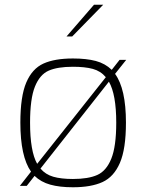

<svg xmlns="http://www.w3.org/2000/svg" viewBox="-20 -785 618 811"><path d="M466 -473Q512 -410 512 -267Q512 -156 486.5 -97Q461 -38 413 -16Q365 6 288 6Q232 6 192.5 -5Q153 -16 126 -42L93 0H64L111 -60Q66 -124 66 -267Q66 -378 91 -436.5Q116 -495 163.5 -516.5Q211 -538 288 -538Q345 -538 384.5 -527.5Q424 -517 452 -490L485 -532H513ZM137 -93 427 -459Q405 -485 372 -494Q339 -503 288 -503Q223 -503 185.5 -486.5Q148 -470 127.5 -419Q107 -368 107 -267Q107 -146 137 -93ZM440 -440 151 -73Q172 -48 205 -38.5Q238 -29 288 -29Q353 -29 391 -46Q429 -63 450 -114.5Q471 -166 471 -267Q471 -386 440 -440ZM377 -765H416L285 -631H261Z"/></svg>

Font: Exo ExtraLight
Style: Regular
Weight: 275
Designer: Natanael Gama
Foundry: Natanael Gama
Version: Version 1.500; ttfautohint (v1.6)